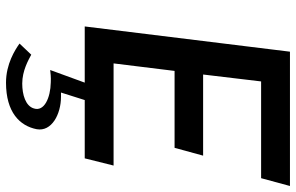

<svg xmlns="http://www.w3.org/2000/svg" viewBox="-193 -540 985 639"><g transform="rotate(90 299.5 -220.5)"><path d="M228 -404 251 -597H573L599 -693H152L68 -10H255L213 105C221 104 237 102 254 103C306 104 352 125 341 159C333 187 295 198 258 198C215 198 179 177 162 168L125 207C146 222 193 252 255 252C354 252 399 206 410 150C419 100 360 69 302 69H288L313 -10H507L531 -106H191L216 -309H472L498 -404Z"/></g></svg>

Font: Bluebird
Style: LiExtObl
Weight: 300
Designer: Jasper
Foundry: Cannot Into Space Fonts
Version: Version 0.98